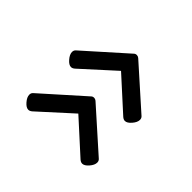

<svg xmlns="http://www.w3.org/2000/svg" viewBox="-72 -648 745 745"><g transform="rotate(-45 300.0 -275.5)"><path d="M290.5 -275.4Q290.5 -269 286.1 -263.7L136.7 -96.2Q130.9 -88.9 121.1 -88.9Q107.4 -88.9 91.8 -102.5Q76.7 -115.7 76.7 -127.4Q76.7 -135.3 83.5 -143.1L203.6 -275.4L83.5 -407.7Q76.7 -415.5 76.7 -423.3Q76.7 -435.1 91.8 -448.2Q107.4 -461.9 121.1 -461.9Q130.9 -461.9 136.7 -454.6L286.1 -287.1Q290.5 -282.7 290.5 -275.4ZM524.9 -275.4Q524.9 -269 520.5 -263.7L371.1 -96.2Q365.2 -88.9 355.5 -88.9Q341.8 -88.9 326.2 -102.5Q311 -115.7 311 -127.4Q311 -135.3 317.9 -143.1L438 -275.4L317.9 -407.7Q311 -415.5 311 -423.3Q311 -435.1 326.2 -448.2Q341.8 -461.9 355.5 -461.9Q365.2 -461.9 371.1 -454.6L520.5 -287.1Q524.9 -282.7 524.9 -275.4Z"/></g></svg>

Font: Courier Prime
Style: Regular
Weight: 400
Designer: Alan Dague-Greene, Quote-Unquote Apps
Foundry: Quote-Unquote Apps
Version: Version 3.018